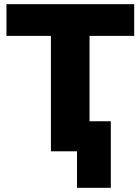

<svg xmlns="http://www.w3.org/2000/svg" viewBox="-20 -725 673 920"><path d="M349 175V0H224V-553H11V-705H623V-553H409V-144H511V175Z"/></svg>

Font: Nunito Sans 11pt Black
Style: Regular
Weight: 900
Version: Version 3.101;gftools[0.9.27]